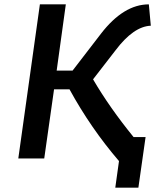

<svg xmlns="http://www.w3.org/2000/svg" viewBox="-20 -727 712 881"><path d="M615 134 648 -98H593Q483 -233 407 -363L510 -496Q593 -606 672 -609L663 -707Q547 -707 443 -572L313 -403H240L282 -707H163L64 0H183L228 -317H299Q397 -138 526 12L509 134Z"/></svg>

Font: Brisa Sans Medium
Style: Italic
Weight: 600
Italic angle: -8°
Designer: Dalton Maag Ltd
Foundry: Dalton Maag Ltd
Version: Version 1.101;July 10, 2019;FontCreator 11.5.0.2425 64-bit